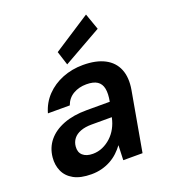

<svg xmlns="http://www.w3.org/2000/svg" viewBox="-140 -860 859 974"><g transform="rotate(-20 289.5 -373.5)"><path d="M187 12Q128 12 92 -8Q56 -28 41 -62Q26 -96 30 -136Q35 -187 65.5 -224Q96 -261 149 -281.5Q202 -302 274 -302H399Q407 -344 401.5 -371.5Q396 -399 375.5 -412.5Q355 -426 317 -426Q277 -426 246 -408Q215 -390 202 -354H84Q99 -407 135.5 -445Q172 -483 223.5 -503.5Q275 -524 334 -524Q405 -524 451 -500Q497 -476 515.5 -430.5Q534 -385 523 -321L466 0H362L365 -80Q351 -61 333 -44Q315 -27 292.5 -14.5Q270 -2 243.5 5Q217 12 187 12ZM229 -83Q257 -83 282 -94Q307 -105 327.5 -124Q348 -143 361.5 -168Q375 -193 381 -221L382 -225H273Q238 -225 213 -215.5Q188 -206 174.5 -188.5Q161 -171 159 -148Q156 -117 175 -100Q194 -83 229 -83ZM261 -554 237 -629 437 -759 468 -671Z"/></g></svg>

Font: DM Sans 12pt SemiBold
Style: Italic
Weight: 600
Italic angle: -10°
Version: Version 4.004;gftools[0.9.30]